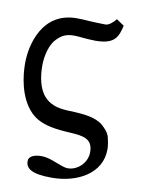

<svg xmlns="http://www.w3.org/2000/svg" viewBox="-94 -735 721 985"><g transform="rotate(10 267.0 -242.5)"><path d="M9 -367C9 -308 21 -193 89 -123C142 -67 230 -61 301 -57C363 -53 417 -48 417 23C417 83 366 125 318 125C300 125 277 115 253 106C229 97 205 87 174 87C146 87 109 95 109 124C109 161 137 187 245 187C378 187 502 121 502 -6C502 -24 498 -48 491 -74C484 -93 470 -108 452 -125C413 -158 351 -163 291 -166C237 -167 183 -170 143 -215C109 -252 98 -316 98 -371C98 -425 114 -485 144 -514C170 -541 194 -551 233 -551C249 -551 268 -549 286 -547C305 -546 323 -544 344 -544C449 -544 460 -589 474 -645L434 -672C417 -651 397 -635 380 -635C351 -635 321 -637 294 -638C271 -640 248 -641 230 -641C53 -641 9 -469 9 -367Z"/></g></svg>

Font: Libertinus Serif Semibold
Style: Regular
Weight: 600
Designer: Philipp H. Poll, Khaled Hosny
Foundry: Caleb Maclennan
Version: Version 7.050;RELEASE